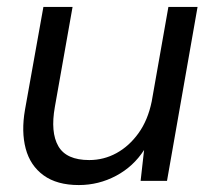

<svg xmlns="http://www.w3.org/2000/svg" viewBox="-20 -521 614 553"><path d="M207 12Q144 12 105.5 -16Q67 -44 54 -93Q41 -142 52 -205L105 -501H189L138 -213Q125 -140 148 -100Q171 -60 237 -60Q279 -60 315.5 -80Q352 -100 379 -137.5Q406 -175 417 -229L465 -501H549L461 0H385L395 -89Q364 -41 314 -14.5Q264 12 207 12Z"/></svg>

Font: DM Sans 18pt
Style: Italic
Weight: 400
Italic angle: -10°
Designer: Colophon Foundry, Jonny Pinhorn
Foundry: Colophon Foundry
Version: Version 4.004;gftools[0.9.30]